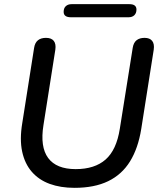

<svg xmlns="http://www.w3.org/2000/svg" viewBox="-20 -894 773 923"><path d="M338 9Q271 9 219 -10Q167 -29 133 -68Q99 -107 86.5 -165.5Q74 -224 87 -302L144 -664Q148 -689 162.5 -700.5Q177 -712 201 -712Q227 -712 238.5 -697.5Q250 -683 246 -655L189 -293Q172 -188 211.5 -134.5Q251 -81 344 -81Q435 -81 487.5 -127Q540 -173 556 -275L618 -664Q622 -689 636.5 -700.5Q651 -712 675 -712Q700 -712 711.5 -697.5Q723 -683 719 -655L659 -274Q644 -181 605 -118Q566 -55 500 -23Q434 9 338 9ZM321 -811Q286 -811 286 -837Q286 -855 296.5 -864.5Q307 -874 324 -874H602Q636 -874 636 -848Q636 -831 626 -821Q616 -811 598 -811Z"/></svg>

Font: Nunito ExtraLight SemiBold
Style: Italic
Weight: 600
Italic angle: -9°
Version: Version 3.602